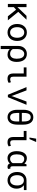

<svg xmlns="http://www.w3.org/2000/svg" viewBox="2178 -3020 1045 5441"><g transform="rotate(90 2700.5 -299.5)"><path d="M254.4 -232.9 441.4 0H555.7L315.4 -294.4L538.1 -528.3H429.2L234.9 -327.6L181.2 -269V-528.3H90.8V0H181.2V-168Z M659.7 -269V-258.3Q659.7 -201.2 676.3 -152.3Q692.9 -103.5 724.1 -67.4Q754.9 -31.2 799.6 -10.7Q844.2 9.8 900.4 9.8Q956.1 9.8 1000.5 -10.7Q1044.9 -31.2 1076.2 -67.4Q1106.9 -103.5 1123.5 -152.3Q1140.1 -201.2 1140.1 -258.3V-269Q1140.1 -326.2 1123.5 -375.2Q1106.9 -424.3 1076.2 -460.4Q1044.9 -496.6 1000.2 -517.3Q955.6 -538.1 899.4 -538.1Q843.8 -538.1 799.3 -517.3Q754.9 -496.6 724.1 -460.4Q692.9 -424.3 676.3 -375.2Q659.7 -326.2 659.7 -269ZM750 -258.3V-269Q750 -307.6 759.3 -343Q768.6 -378.4 787.6 -405.3Q806.2 -432.1 834 -448Q861.8 -463.9 899.4 -463.9Q937 -463.9 965.1 -448Q993.2 -432.1 1012.2 -405.3Q1030.8 -378.4 1040.3 -343Q1049.8 -307.6 1049.8 -269V-258.3Q1049.8 -219.2 1040.5 -183.8Q1031.2 -148.4 1012.7 -121.6Q993.7 -94.7 965.6 -79.1Q937.5 -63.5 900.4 -63.5Q862.8 -63.5 834.5 -79.1Q806.2 -94.7 787.6 -121.6Q768.6 -148.4 759.3 -183.8Q750 -219.2 750 -258.3Z M1734.4 -244.1V-254.4Q1734.4 -315.9 1720.5 -367.7Q1706.5 -419.4 1678.7 -457.5Q1650.4 -495.1 1607.7 -516.6Q1564.9 -538.1 1507.8 -538.1Q1464.4 -538.1 1426.3 -524.2Q1388.2 -510.3 1356.9 -481.4Q1323.7 -451.2 1302.2 -403.1Q1280.8 -355 1280.8 -282.2V203.1H1371.1V-54.7Q1381.8 -43.5 1393.8 -33.7Q1405.8 -23.9 1418.9 -16.6Q1442.4 -3.9 1470.5 2.9Q1498.5 9.8 1531.2 9.8Q1581.1 9.8 1618.9 -9.3Q1656.7 -28.3 1682.6 -62.5Q1708 -96.2 1721.2 -142.8Q1734.4 -189.5 1734.4 -244.1ZM1644 -254.4V-244.1Q1644 -207.5 1636.2 -174.8Q1628.4 -142.1 1611.8 -117.2Q1594.7 -92.3 1568.1 -77.9Q1541.5 -63.5 1504.4 -63.5Q1479.5 -63.5 1459 -69.1Q1438.5 -74.7 1422.4 -85Q1405.8 -94.7 1393.1 -108.6Q1380.4 -122.6 1371.1 -138.7V-281.7Q1371.1 -325.7 1384.5 -364.7Q1397.9 -403.8 1423.3 -429.2Q1439.9 -445.3 1461.2 -454.6Q1482.4 -463.9 1507.8 -463.9Q1545.4 -463.9 1571.3 -446.8Q1597.2 -429.7 1613.3 -400.9Q1629.4 -372.1 1636.7 -334Q1644 -295.9 1644 -254.4Z M1890.1 -528.3V-449.7H2062V-162.1Q2062 -112.8 2072.3 -79.8Q2082.5 -46.9 2102.1 -26.9Q2121.1 -6.8 2148.7 1.5Q2176.3 9.8 2211.4 9.8Q2229.5 9.8 2247.1 7.8Q2264.6 5.9 2281.7 0Q2293 -3.9 2304.7 -9.8Q2316.4 -15.6 2328.6 -24.4L2308.6 -87.9Q2294.4 -79.6 2275.4 -72.8Q2256.3 -65.9 2234.4 -65.9Q2218.3 -65.9 2203.6 -68.4Q2189 -70.8 2177.7 -80.1Q2166 -88.9 2159.4 -107.2Q2152.8 -125.5 2152.8 -157.2L2152.3 -528.3Z M2665.5 0H2734.4L2949.7 -528.3H2857.4L2709.5 -129.9L2700.7 -97.2L2692.4 -129.9L2541 -528.3H2448.2Z M3302.2 9.8Q3352.5 9.8 3391.6 -9Q3430.7 -27.8 3457.5 -64Q3484.4 -99.6 3498.3 -152.1Q3512.2 -204.6 3512.2 -272V-438.5Q3512.2 -505.9 3498 -558.3Q3483.9 -610.8 3457 -647.5Q3430.2 -683.6 3390.9 -702.4Q3351.6 -721.2 3301.3 -721.2Q3251.5 -721.2 3212.2 -702.4Q3172.9 -683.6 3146 -647.5Q3119.1 -610.8 3105 -558.3Q3090.8 -505.9 3090.8 -438.5V-272Q3090.8 -204.6 3105.2 -152.1Q3119.6 -99.6 3147 -64Q3173.8 -27.8 3213.1 -9Q3252.4 9.8 3302.2 9.8ZM3302.2 -63.5Q3271 -63.5 3248 -76.2Q3225.1 -88.9 3210 -113.3Q3195.3 -137.2 3188.2 -172.6Q3181.2 -208 3181.2 -252.9V-321.8H3421.9V-252.9Q3421.9 -205.6 3414.3 -169.2Q3406.7 -132.8 3390.6 -108.9Q3376 -86.4 3354 -75Q3332 -63.5 3302.2 -63.5ZM3181.2 -395.5V-458.5Q3181.2 -508.3 3189.7 -545.9Q3198.2 -583.5 3215.8 -607.4Q3230.5 -627 3252 -637Q3273.4 -647 3301.3 -647Q3329.1 -647 3350.3 -637Q3371.6 -627 3386.2 -607.9Q3404.3 -584.5 3413.1 -546.6Q3421.9 -508.8 3421.9 -458.5V-395.5Z M3690.4 -528.3V-449.7H3862.3V-162.1Q3862.3 -112.8 3872.6 -79.8Q3882.8 -46.9 3902.3 -26.9Q3921.4 -6.8 3949 1.5Q3976.6 9.8 4011.7 9.8Q4029.8 9.8 4047.4 7.8Q4064.9 5.9 4082 0Q4093.3 -3.9 4105 -9.8Q4116.7 -15.6 4128.9 -24.4L4108.9 -87.9Q4094.7 -79.6 4075.7 -72.8Q4056.6 -65.9 4034.7 -65.9Q4018.6 -65.9 4003.9 -68.4Q3989.3 -70.8 3978 -80.1Q3966.3 -88.9 3959.7 -107.2Q3953.1 -125.5 3953.1 -157.2L3952.6 -528.3ZM3909.2 -801.8 3877.4 -612.8H3921.4L4004.4 -801.8Z M4692.4 -528.3H4637.7L4615.2 -470.2L4613.8 -466.3Q4604 -479.5 4592.3 -490.5Q4580.6 -501.5 4567.4 -509.8Q4545.4 -523.4 4519 -530.8Q4492.7 -538.1 4460.9 -538.1Q4412.6 -538.1 4375.7 -516.6Q4338.9 -495.1 4314 -457.5Q4289.1 -419.4 4276.4 -367.4Q4263.7 -315.4 4263.7 -254.4V-244.1Q4263.7 -189.5 4276.4 -142.8Q4289.1 -96.2 4314 -62.5Q4338.9 -28.3 4375.5 -9Q4412.1 10.3 4460 10.3Q4491.2 10.3 4517.6 3.4Q4543.9 -3.4 4565.4 -16.6Q4578.6 -24.9 4590.3 -35.4Q4602.1 -45.9 4611.8 -58.6Q4616.2 -44.9 4622.3 -34.2Q4628.4 -23.4 4636.2 -15.6Q4649.4 -2.4 4667.5 3.9Q4685.5 10.3 4708.5 10.3Q4724.1 10.3 4738.5 7.1Q4752.9 3.9 4768.1 -6.3L4756.8 -73.7Q4752 -72.8 4745.4 -71.8Q4738.8 -70.8 4731.4 -70.8Q4722.7 -70.8 4715.6 -74Q4708.5 -77.1 4703.6 -84.5Q4698.2 -91.8 4695.3 -104.2Q4692.4 -116.7 4692.4 -135.3ZM4354 -244.1V-254.4Q4354 -295.9 4360.8 -333.7Q4367.7 -371.6 4383.3 -400.9Q4398.4 -429.7 4423.1 -446.8Q4447.8 -463.9 4482.9 -463.9Q4503.9 -463.9 4521.7 -458.7Q4539.6 -453.6 4554.7 -444.3Q4569.3 -435.1 4581.1 -422.4Q4592.8 -409.7 4602.1 -394.5V-160.2Q4602.1 -150.9 4602.1 -146.2Q4602.1 -141.6 4602.1 -135.3Q4595.2 -123.5 4587.2 -113.3Q4579.1 -103 4569.3 -94.7Q4552.7 -80.1 4531 -71.8Q4509.3 -63.5 4481.9 -63.5Q4447.3 -63.5 4422.9 -78.1Q4398.4 -92.8 4383.3 -117.7Q4367.7 -142.1 4360.8 -174.8Q4354 -207.5 4354 -244.1Z M5366.2 -453.6V-528.3H5089.4Q5033.7 -528.3 4990 -508.3Q4946.3 -488.3 4916 -453.6Q4885.7 -418.9 4869.9 -371.3Q4854 -323.7 4854 -269V-258.3Q4854 -201.2 4869.9 -152.3Q4885.7 -103.5 4916 -67.4Q4946.3 -31.2 4990.2 -10.7Q5034.2 9.8 5090.3 9.8Q5146 9.8 5189.9 -11.2Q5233.9 -32.2 5264.2 -66.9Q5293.9 -101.6 5309.8 -146.5Q5325.7 -191.4 5325.7 -239.7V-251Q5325.7 -288.6 5317.1 -322Q5308.6 -355.5 5292 -383.3Q5279.8 -403.8 5263.7 -421.4Q5247.6 -439 5228 -453.6ZM4944.3 -258.3V-269Q4944.3 -306.2 4953.1 -339.6Q4961.9 -373 4980 -398.4Q4997.6 -423.8 5024.9 -438.7Q5052.2 -453.6 5089.4 -453.6Q5127 -453.6 5154.5 -438.7Q5182.1 -423.8 5200.2 -398.4Q5217.8 -373 5226.6 -339.6Q5235.4 -306.2 5235.4 -269V-258.3Q5235.4 -219.2 5226.8 -183.8Q5218.3 -148.4 5200.2 -121.6Q5182.1 -94.7 5154.8 -79.1Q5127.4 -63.5 5090.3 -63.5Q5052.7 -63.5 5025.1 -79.1Q4997.6 -94.7 4980 -121.6Q4961.9 -148.4 4953.1 -183.8Q4944.3 -219.2 4944.3 -258.3Z"/></g></svg>

Font: RobotoMono Nerd Font
Style: Regular
Weight: 400
Monospace: yes
Designer: Google
Version: Version 3.000;Nerd Fonts 3.2.1